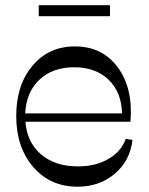

<svg xmlns="http://www.w3.org/2000/svg" viewBox="-20 -705 568 733"><path d="M275.9 7.8Q172.4 7.8 107.2 -67.1Q42 -142.1 42 -262.2Q42 -380.4 104 -454.1Q166 -527.8 266.1 -527.8Q371.1 -527.8 429.9 -447.5Q488.8 -367.2 478 -240.2H77.1Q83 -161.6 136.7 -115.7Q190.4 -69.8 277.8 -69.8Q345.2 -69.8 394.3 -98.4Q443.4 -127 460 -174.8L485.8 -170.9Q476.6 -91.3 418.2 -41.7Q359.9 7.8 275.9 7.8ZM127.9 -643.1V-685.1H399.9V-643.1ZM76.2 -272H445.8Q444.3 -352.5 394.8 -400.4Q345.2 -448.2 263.2 -448.2Q180.7 -448.2 130.4 -400.6Q80.1 -353 76.2 -272Z"/></svg>

Font: Ribes
Style: Regular
Weight: 400
Designer: Luigi Gorlero
Foundry: Collletttivo
Version: Version 2.100;Glyphs 3.2 (3217)